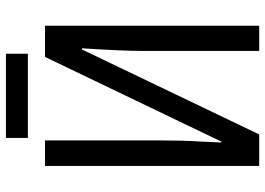

<svg xmlns="http://www.w3.org/2000/svg" viewBox="-142 -742 884 640"><g transform="rotate(-90 300.0 -422.0)"><path d="M66.9 -713.9H151.9V-323.2Q151.9 -253.9 148.4 -199.2L145 -126H147.9L430.2 -713.9H534.2V0H450.2V-387.2Q450.2 -455.6 459 -590.8H455.1L171.9 0H66.9ZM160.2 -844.2H440.9V-771H160.2Z"/></g></svg>

Font: WenQuanYi Micro Hei Mono
Style: Regular
Weight: 400
Foundry: Ascender Corporation
Version: Version 0.2.0-beta